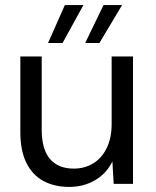

<svg xmlns="http://www.w3.org/2000/svg" viewBox="-20 -723 613 755"><path d="M252 12Q194 12 150.5 -11.5Q107 -35 83.5 -83Q60 -131 60 -204V-501H144V-213Q144 -136 176.5 -98Q209 -60 270 -60Q313 -60 346.5 -80.5Q380 -101 399.5 -140.5Q419 -180 419 -236V-501H503V0H427L422 -88Q399 -41 354 -14.5Q309 12 252 12ZM315 -554 387 -703H460L371 -554ZM169 -554 235 -703H308L226 -554Z"/></svg>

Font: DVN - DM Sans
Style: Regular
Weight: 400
Designer: Colophon Foundry, Jonny Pinhorn
Foundry: Colophon Foundry
Version: Version 4.004;gftools[0.9.30]